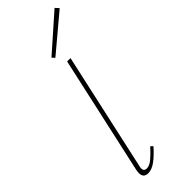

<svg xmlns="http://www.w3.org/2000/svg" viewBox="-312 -979 1006 1006"><g transform="rotate(-45 191.0 -476.0)"><path d="M64 -31Q64 -41 67 -56L212 -711H237L93 -59Q90 -49 90 -40Q90 -19 111 -19Q130 -19 152 -36.5Q174 -54 206 -89L218 -77Q182 -37 153.5 -16.5Q125 4 99 4Q64 4 64 -31ZM168 -783 364 -956 382 -936 182 -768Z"/></g></svg>

Font: Ysabeau Extralight
Style: Italic
Weight: 200
Italic angle: -12°
Designer: Christian Thalmann (Catharsis Fonts)
Version: Version 0.003